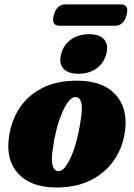

<svg xmlns="http://www.w3.org/2000/svg" viewBox="-20 -843 610 876"><path d="M334.5 -475Q449 -474 506 -412.8Q563 -351.5 551 -250.5Q542.5 -175 502.2 -115Q462 -55 393.8 -20.8Q325.5 13.5 233.5 12.5Q121 11 64.2 -49.8Q7.5 -110.5 20 -210.5Q28.5 -285.5 66.5 -345.8Q104.5 -406 171.5 -440.8Q238.5 -475.5 334.5 -475ZM245 -62Q265.5 -60.5 286.2 -93.5Q307 -126.5 323.2 -179.8Q339.5 -233 347.5 -291.5Q357 -348.5 351.2 -373.2Q345.5 -398 326 -400Q309.5 -401.5 293.2 -381.2Q277 -361 262.8 -327Q248.5 -293 237.8 -251.5Q227 -210 221.5 -168Q213 -113 219.8 -88.5Q226.5 -64 245 -62ZM338 -506.5Q290 -506.5 268.8 -530.5Q247.5 -554.5 259 -597Q270 -638.5 304 -662.8Q338 -687 386 -687Q434.5 -687 455.2 -662.8Q476 -638.5 465 -597Q454 -555 420.2 -530.8Q386.5 -506.5 338 -506.5ZM225.5 -774Q238.5 -823 278.5 -823H531Q570.5 -823 557.5 -774.5Q544.5 -725.5 505 -725.5H252Q212.5 -725.5 225.5 -774Z"/></svg>

Font: Fraunces 72pt S050 Black
Style: Italic
Weight: 900
Italic angle: -16°
Version: Version 1.000; ttfautohint (v1.8.3)